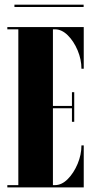

<svg xmlns="http://www.w3.org/2000/svg" viewBox="-20 -818 410 838"><path d="M12 0V-10H60V-690H12V-700H345.5V-518H335.5Q335.5 -558.5 318.8 -598.2Q302 -638 275.8 -664Q249.5 -690 220 -690H211V-355.5H294V-415.5H304V-286.5H294V-345.5H211V-10H220Q249.5 -10 275.8 -36.5Q302 -63 318.8 -103Q335.5 -143 335.5 -183.5H345.5V0ZM43 -787.5V-797.5H345V-787.5Z"/></svg>

Font: Imbue 100pt Black
Style: Regular
Weight: 900
Designer: Tyler Finck
Foundry: Etcetera Type Company
Version: Version 1.102; ttfautohint (v1.8.3)